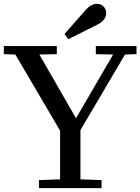

<svg xmlns="http://www.w3.org/2000/svg" viewBox="-20 -980 731 1000"><path d="M183 -42 293 -46V-350H399V-46L509 -42V0H183ZM0 -740H276V-698L185 -696L376 -364L569 -696L479 -698V-740H691V-698L631 -696L374 -260H316L60 -696L0 -698ZM336 -776 316 -803 427 -929Q455 -960 485 -960Q506 -960 519.5 -946Q533 -932 533 -912Q533 -874 484 -850Z"/></svg>

Font: Minipax
Style: Regular
Weight: 400
Designer: Raphaël Ronot
Foundry: Velvetyne Type Foundry
Version: Version 1.000